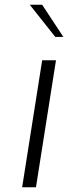

<svg xmlns="http://www.w3.org/2000/svg" viewBox="-20 -786 286 806"><path d="M73 0 157 -533H215L131 0ZM212 -631 105 -766H157L246 -631Z"/></svg>

Font: Exo Thin Light
Style: Italic
Weight: 300
Italic angle: -9°
Version: Version 2.000